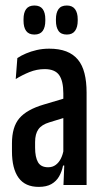

<svg xmlns="http://www.w3.org/2000/svg" viewBox="-20 -688 382 714"><path d="M216 0 219.5 -86H215.5V-300.5V-340.5Q215.5 -387 199.8 -409Q184 -431 146 -431Q117 -431 89.2 -419.8Q61.5 -408.5 38.5 -394L44.5 -472Q58.5 -481.5 76.8 -489.2Q95 -497 116.8 -502Q138.5 -507 163 -507Q200 -507 226.5 -496.8Q253 -486.5 269.8 -466.2Q286.5 -446 294.2 -415.2Q302 -384.5 302 -344V0ZM124 7Q73.5 7 49 -27Q24.5 -61 24.5 -125.5V-155Q24.5 -216 52 -248.2Q79.5 -280.5 142 -299L226 -324L235 -255L163.5 -233Q135 -224.5 122.8 -207.2Q110.5 -190 110.5 -159.5V-139Q110.5 -104 121.2 -85Q132 -66 159 -66Q175.5 -66 187.2 -74.8Q199 -83.5 206.5 -98.5Q214 -113.5 217 -133L227.5 -72.5H214.5Q210 -50 199.8 -32Q189.5 -14 171.2 -3.5Q153 7 124 7ZM108 -559.5Q87 -559.5 77.2 -573Q67.5 -586.5 67.5 -611V-616.5Q67.5 -641 77.2 -654.2Q87 -667.5 108 -667.5Q129 -667.5 138.8 -654.2Q148.5 -641 148.5 -616.5V-611Q148.5 -586.5 138.8 -573Q129 -559.5 108 -559.5ZM228.5 -559.5Q207 -559.5 197.5 -573.2Q188 -587 188 -611V-616.5Q188 -640.5 197.5 -654Q207 -667.5 228.5 -667.5Q249 -667.5 259 -654Q269 -640.5 269 -616.5V-611Q269 -587 259 -573.2Q249 -559.5 228.5 -559.5Z"/></svg>

Font: Anek Tamil Condensed Medium
Style: Regular
Weight: 500
Width: 3
Designer: Aadarsh Rajan (Tamil), Yesha Goshar (Latin)
Foundry: Ek Type
Version: Version 1.003